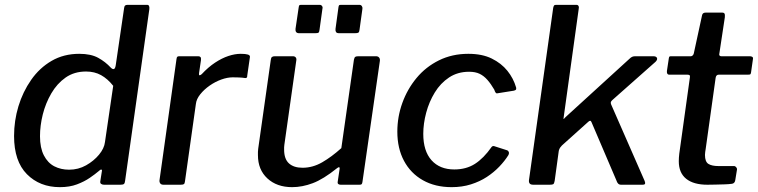

<svg xmlns="http://www.w3.org/2000/svg" viewBox="-20 -762 3126 792"><path d="M409 0Q402 0 397 -3.5Q392 -7 394 -16L400 -54Q402 -62 398 -62.5Q394 -63 387 -56Q373 -44 350.5 -28.5Q328 -13 297.5 -1.5Q267 10 227 10Q144 10 91 -43.5Q38 -97 38 -201Q38 -264 56 -323.5Q74 -383 108.5 -432.5Q143 -482 193 -511Q243 -540 307 -540Q355 -540 385 -523.5Q415 -507 437 -483Q445 -475 450.5 -477.5Q456 -480 458 -497L492 -729Q493 -737 496.5 -739.5Q500 -742 506 -742H587Q598 -742 596 -724L496 -16Q495 -6 491 -3Q487 0 477 0ZM447 -408Q424 -437 397 -452Q370 -467 335 -467Q286 -467 250.5 -442Q215 -417 191.5 -376.5Q168 -336 156.5 -290Q145 -244 145 -200Q145 -152 161 -121Q177 -90 204 -76Q231 -62 265 -62Q303 -62 335 -80Q367 -98 388.5 -124Q410 -150 413 -176Z M654 0Q645 0 641 -5.5Q637 -11 638 -19L708 -518Q709 -526 711.5 -528Q714 -530 720 -530H798Q804 -530 807 -526.5Q810 -523 809 -514L801 -460Q800 -452 803 -451.5Q806 -451 812 -456Q839 -485 867 -503.5Q895 -522 922 -531Q949 -540 973 -540Q993 -540 1002.5 -537Q1012 -534 1011 -527L1000 -451Q1000 -444 998 -442Q996 -440 992 -440Q979 -442 965 -442.5Q951 -443 940 -443Q918 -443 893 -434Q868 -425 845 -409Q822 -393 806 -373Q790 -353 788 -333L743 -14Q742 -5 738.5 -2.5Q735 0 725 0H654Z M1185 10Q1122 10 1083 -26Q1044 -62 1044 -122Q1044 -129 1044 -135.5Q1044 -142 1045 -148L1097 -515Q1098 -524 1102 -527Q1106 -530 1114 -530H1188Q1196 -530 1200 -525Q1204 -520 1202 -511L1153 -165Q1152 -160 1152 -154.5Q1152 -149 1152 -145Q1152 -106 1172 -88Q1192 -70 1228 -70Q1270 -70 1309 -92.5Q1348 -115 1388 -151L1440 -516Q1442 -525 1445.5 -527.5Q1449 -530 1459 -530H1531Q1539 -530 1543.5 -525Q1548 -520 1547 -511L1475 -11Q1474 -5 1472 -2.5Q1470 0 1463 0H1385Q1380 0 1376 -2.5Q1372 -5 1373 -12L1381 -66Q1382 -71 1379 -72Q1376 -73 1370 -68Q1314 -23 1270.5 -6.5Q1227 10 1185 10ZM1310 -726 1298 -639Q1297 -630 1294 -627.5Q1291 -625 1280 -625H1214Q1205 -625 1201.5 -630Q1198 -635 1199 -643L1212 -731Q1213 -739 1215 -740.5Q1217 -742 1223 -742H1299Q1305 -742 1308.5 -737Q1312 -732 1310 -726ZM1475 -726 1463 -639Q1462 -630 1458.5 -627.5Q1455 -625 1444 -625H1379Q1369 -625 1366 -630Q1363 -635 1364 -643L1376 -731Q1377 -739 1379 -740.5Q1381 -742 1387 -742H1463Q1469 -742 1472.5 -737Q1476 -732 1475 -726Z M1912 -540Q1969 -540 2008.5 -520.5Q2048 -501 2073 -470Q2098 -439 2109 -401Q2110 -395 2108.5 -392.5Q2107 -390 2100 -388L2031 -377Q2027 -376 2024 -380.5Q2021 -385 2019 -392Q2005 -416 1990.5 -432.5Q1976 -449 1958.5 -457.5Q1941 -466 1915 -466Q1868 -466 1832.5 -442.5Q1797 -419 1773.5 -380.5Q1750 -342 1738 -297Q1726 -252 1726 -210Q1726 -139 1760 -101Q1794 -63 1854 -63Q1903 -63 1939 -86Q1975 -109 2008 -156Q2013 -162 2022 -158L2072 -142Q2076 -141 2078.5 -135.5Q2081 -130 2077 -122Q2062 -98 2039.5 -74.5Q2017 -51 1988 -32Q1959 -13 1922.5 -1.5Q1886 10 1843 10Q1775 10 1724.5 -18.5Q1674 -47 1646.5 -98.5Q1619 -150 1619 -219Q1619 -280 1639.5 -337Q1660 -394 1698 -440Q1736 -486 1790.5 -513Q1845 -540 1912 -540Z M2639 -16Q2642 -9 2641 -4.5Q2640 0 2630 0H2542Q2534 0 2529.5 -5Q2525 -10 2523 -17L2420 -258Q2416 -269 2406 -259L2298 -162Q2294 -158 2290.5 -153Q2287 -148 2285 -140L2268 -16Q2266 -5 2262.5 -2.5Q2259 0 2248 0H2180Q2169 0 2165 -5Q2161 -10 2162 -19L2262 -730Q2264 -738 2266 -740Q2268 -742 2275 -742H2358Q2364 -742 2366.5 -737Q2369 -732 2367 -724L2305 -277Q2304 -270 2305.5 -271Q2307 -272 2313 -279L2576 -519Q2583 -526 2588.5 -528Q2594 -530 2600 -530H2675Q2687 -530 2690 -523Q2693 -516 2684 -507L2509 -352Q2504 -348 2501 -343.5Q2498 -339 2501 -331L2639 -16Z M2898 0Q2841 0 2810.5 -24.5Q2780 -49 2780 -97Q2780 -104 2780.5 -112Q2781 -120 2782 -128L2826 -444Q2827 -450 2824 -452Q2821 -454 2815 -454H2740Q2730 -454 2731 -469L2739 -522Q2740 -528 2742 -529Q2744 -530 2750 -530H2830Q2834 -530 2837.5 -533.5Q2841 -537 2842 -542L2876 -699Q2878 -710 2891 -710H2960Q2966 -710 2968.5 -706Q2971 -702 2970 -691L2947 -539Q2946 -535 2948.5 -532.5Q2951 -530 2955 -530H3073Q3079 -530 3083 -527.5Q3087 -525 3086 -519L3078 -463Q3077 -457 3075 -455.5Q3073 -454 3065 -454H2945Q2934 -454 2932 -441L2891 -148Q2890 -141 2889 -135Q2888 -129 2888 -123Q2888 -95 2902 -86Q2916 -77 2944 -77H3008Q3013 -77 3017 -72Q3021 -67 3020 -62L3013 -19Q3011 -6 3000 -4Q2987 -2 2968 -1.5Q2949 -1 2930 -0.5Q2911 0 2898 0Z"/></svg>

Font: Libre Franklin Thin Medium
Style: Italic
Weight: 500
Italic angle: -8°
Version: Version 3.000